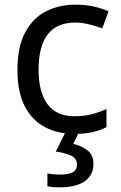

<svg xmlns="http://www.w3.org/2000/svg" viewBox="-20 -566 520 826"><path d="M300 10Q229 10 173.5 -19Q118 -48 86.5 -109Q55 -170 55 -265Q55 -364 88 -426Q121 -488 177.5 -517Q234 -546 306 -546Q347 -546 385 -537.5Q423 -529 447 -517L420 -444Q396 -453 364 -461Q332 -469 304 -469Q146 -469 146 -266Q146 -169 184.5 -117.5Q223 -66 299 -66Q343 -66 376.5 -75Q410 -84 438 -97V-19Q411 -5 378.5 2.5Q346 10 300 10ZM382 139Q382 187 345 213.5Q308 240 234 240Q202 240 184 235V180Q193 182 208 183.5Q223 185 237 185Q273 185 292 175.5Q311 166 311 141Q311 115 284.5 103Q258 91 220 86L263 0H321L295 53Q331 61 356.5 81Q382 101 382 139Z"/></svg>

Font: Noto Sans Siddham
Style: Regular
Weight: 400
Designer: Monotype Design Team
Foundry: Monotype Imaging Inc.
Version: Version 2.004; ttfautohint (v1.8.4.7-5d5b)